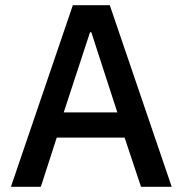

<svg xmlns="http://www.w3.org/2000/svg" viewBox="-20 -718 702 738"><path d="M522 0 459 -189H198L137 0H22L260 -698H402L640 0ZM331 -594H326L225 -286H431Z"/></svg>

Font: IBM Plex Sans Thai Looped Medium
Style: Regular
Weight: 500
Designer: Mike Abbink, Paul van der Laan, Pieter van Rosmalen, Ben Mitchell, Mark Frömberg
Foundry: Bold Monday
Version: Version 1.1